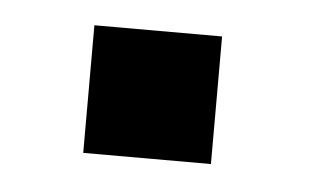

<svg xmlns="http://www.w3.org/2000/svg" viewBox="-27 -150 364 210"><g transform="rotate(5 155.0 -45.0)"><path d="M69.8 -115.2H210V24.9H69.8Z"/></g></svg>

Font: FORM UDPGothic
Style: Regular
Weight: 400
Foundry: Pronama LLC
Version: Version 1.05101